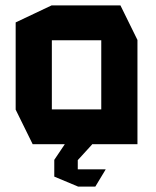

<svg xmlns="http://www.w3.org/2000/svg" viewBox="-20 -534 577 711"><path d="M101 0 38 -128V-451L171 -514H426L489 -386V0H321V1L268 59V93H371V94L333 157H268V156H267L181 120V58L220 0ZM172 -385V-129H355V-385Z"/></svg>

Font: Foldit Thin SemiBold
Style: Regular
Weight: 600
Version: Version 1.003